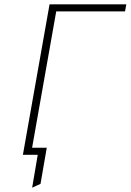

<svg xmlns="http://www.w3.org/2000/svg" viewBox="-20 -720 608 893"><path d="M129.5 153 155.5 0H104.5L110.5 -33H197.5L168.5 135ZM86.5 0 210.5 -700H567.5L561.5 -667H241.5L123.5 0Z"/></svg>

Font: Overpass Thin
Style: Italic
Weight: 250
Italic angle: -10°
Designer: Delve Withrington, Dave Bailey, Thomas Jockin
Foundry: Delve Fonts LLC
Version: Version 4.000